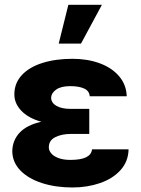

<svg xmlns="http://www.w3.org/2000/svg" viewBox="-20 -787 598 816"><path d="M155.8 -269.5Q101.1 -284.7 71 -315.9Q41 -347.2 41 -385.7Q41 -433.6 72.8 -467.8Q104.5 -502 160.4 -519.5Q216.3 -537.1 288.1 -537.1Q351.6 -537.1 403.6 -518.1Q455.6 -499 486.3 -462.9Q517.1 -426.8 518.6 -377.9H361.3Q359.9 -400.4 337.9 -410.6Q315.9 -420.9 278.3 -420.9Q239.7 -420.9 219 -406.5Q198.2 -392.1 197.3 -371.1Q198.2 -349.1 220.5 -336.7Q242.7 -324.2 281.2 -324.2H359.4V-217.8H281.2Q242.7 -217.8 215.1 -204.1Q187.5 -190.4 187.5 -161.1Q187.5 -147 198 -134.8Q208.5 -122.6 229.2 -115Q250 -107.4 278.3 -107.4Q323.7 -107.4 346.2 -118.7Q368.7 -129.9 371.1 -152.3H526.4Q525.4 -100.6 492.2 -64Q459 -27.3 404.8 -8.8Q350.6 9.8 288.1 9.8Q216.3 9.8 158.2 -9Q100.1 -27.8 66.4 -62.7Q32.7 -97.7 32.2 -144.5Q33.2 -191.4 64.2 -223.9Q95.2 -256.3 155.8 -269.5ZM270.5 -766.6H413.1L324.2 -601.6H229.5Z"/></svg>

Font: Pretendard ExtraBold
Style: Regular
Weight: 800
Designer: Base glyphs from Inter by Rasmus Andersson; Hangeul glyphs from Noto Sans CJK(Source Han Sans) by Jang Soo-young and Kan
Foundry: Kil Hyung-jin
Version: Version 1.309